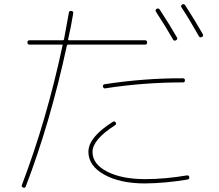

<svg xmlns="http://www.w3.org/2000/svg" viewBox="-20 -842 1040 913"><path d="M802.7 -654.3Q769.5 -712.9 721.7 -786.1Q716.8 -794.9 724.6 -799.8Q733.4 -804.7 739.3 -796.9Q786.1 -725.6 821.3 -664.1Q826.2 -655.3 816.9 -650.4Q807.6 -645.5 802.7 -654.3ZM925.8 -669.9Q876 -757.8 843.8 -805.7Q837.9 -814.5 845.7 -820.3Q854.5 -825.2 860.4 -817.4Q908.2 -743.2 944.3 -679.7Q949.2 -670.9 939.9 -666Q930.7 -661.1 925.8 -669.9ZM850.6 -450.2Q662.1 -450.2 480.5 -421.9Q472.7 -419.9 469.7 -429.7Q467.8 -438.5 476.6 -441.4Q668 -470.7 849.6 -469.7Q859.4 -469.7 859.4 -460Q859.4 -450.2 850.6 -450.2ZM400.4 -120.1Q400.4 -189.5 516.6 -262.7Q524.4 -267.6 530.3 -259.8Q535.2 -251 526.4 -246.1Q419.9 -177.7 419.9 -119.6Q419.9 -61.5 489.7 -25.9Q559.6 9.8 669.9 9.8Q763.7 9.8 868.2 -7.8Q877.9 -9.8 879.9 0Q881.8 9.8 872.1 11.7Q766.6 29.3 669.9 30.3Q550.8 30.3 475.6 -11.7Q400.4 -53.7 400.4 -120.1ZM84 38.1Q202.1 -272.5 277.3 -625Q279.3 -629.9 274.4 -629.9H120.1Q110.4 -629.9 110.4 -640.1Q110.4 -650.4 120.1 -650.4H278.3Q283.2 -650.4 284.2 -654.3Q289.1 -679.7 297.4 -726.1Q305.7 -772.5 307.6 -782.2Q309.6 -792 319.8 -790Q330.1 -788.1 328.1 -778.3Q317.4 -711.9 303.7 -654.3Q303.7 -650.4 307.6 -650.4H669.9Q679.7 -650.4 679.7 -640.1Q679.7 -629.9 669.9 -629.9H303.7Q299.8 -629.9 297.9 -625Q219.7 -261.7 102.5 44.9Q98.6 53.7 89.8 49.8Q81.1 45.9 84 38.1Z"/></svg>

Font: Rounded-X Mgen+ 1m thin
Style: Regular
Weight: 100
Designer: [Source Han Sans]
Ryoko NISHIZUKA  (kana & ideographs); Paul D. Hunt (Latin, Greek & Cyrillic); Wenlong ZHANG  (bopomofo
Version: Version 1.059.20150602